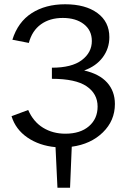

<svg xmlns="http://www.w3.org/2000/svg" viewBox="-20 -684 608 899"><path d="M316 3 308 195H249L240 5Q164 -2 108.5 -40Q53 -78 34 -140L112 -169Q136 -114 181.5 -86Q227 -58 286 -58Q356 -58 396.5 -93Q437 -128 437 -185Q437 -245 385.5 -280Q334 -315 223 -315V-367Q316 -367 363 -402.5Q410 -438 410 -492Q410 -542 372.5 -571Q335 -600 274 -600Q213 -600 171.5 -570Q130 -540 115 -483L38 -498Q64 -581 128.5 -622.5Q193 -664 285 -664Q380 -664 436 -623Q492 -582 492 -510Q492 -457 461 -415.5Q430 -374 374 -354Q445 -338 481.5 -297.5Q518 -257 518 -197Q518 -119 461.5 -64Q405 -9 316 3Z"/></svg>

Font: Ysabeau Infant Medium
Style: Regular
Weight: 500
Designer: Christian Thalmann (Catharsis Fonts)
Version: Version 0.003